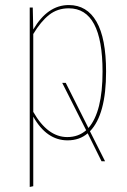

<svg xmlns="http://www.w3.org/2000/svg" viewBox="-20 -548 503 762"><path d="M337 -27 397 92H383L328 -19Q296 9 248 9Q165 9 112 -85V191L98 194V-518H110L112 -431Q169 -528 253 -528Q325 -528 363 -462Q401 -396 401 -264Q401 -93 337 -27ZM322 -31 227 -219H241L331 -40Q387 -104 387 -264Q387 -515 253 -515Q208 -515 175 -489Q142 -463 112 -413V-104Q169 -4 247 -4Q291 -4 322 -31Z"/></svg>

Font: Fira Sans Compressed Hair
Style: Regular
Weight: 100
Width: 1
Designer: bBox Type GmbH & Carrois Corporate GbR & Edenspiekermann AG
Foundry: bBox Type GmbH & Carrois Corporate GbR & Edenspiekermann AG
Version: Version 4.301